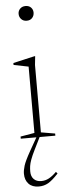

<svg xmlns="http://www.w3.org/2000/svg" viewBox="-64 -740 361 1034"><g transform="rotate(-5 117.0 -223.0)"><path d="M115.5 -630Q97.5 -630 86.2 -641.8Q75 -653.5 75 -670.5Q75 -687 86.2 -698.2Q97.5 -709.5 115.5 -709.5Q134.5 -709.5 145.2 -698.2Q156 -687 156 -670.5Q156 -653.5 145.2 -641.8Q134.5 -630 115.5 -630ZM98 64.5Q82 96.5 74.8 116.8Q67.5 137 65.5 151.2Q63.5 165.5 63.5 181Q63.5 207 78.2 222Q93 237 118.5 237Q140.5 237 160 226.5Q179.5 216 201 194.5L209 204Q176.5 239 153.8 252Q131 265 103 265Q67.5 265 48 244.5Q28.5 224 28.5 189.5Q28.5 171.5 36 146.8Q43.5 122 72.5 70.5L112.5 0H28V-11.5L104 -24.5V-383L24 -399V-409.5L140 -436H144L139 -388.5V-24.5L215 -11.5V0H130Z"/></g></svg>

Font: Newsreader Text ExtraLight
Style: Regular
Weight: 275
Designer: Hugues Gentile
Foundry: Production Type
Version: Version 1.001